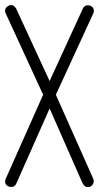

<svg xmlns="http://www.w3.org/2000/svg" viewBox="-20 -750 445 770"><path d="M45 -715 179 -425 312 -715Q320 -732 338 -728Q341 -727 343 -727Q359 -719 356 -701Q355 -698 354 -696L204 -370L354 -33Q356 -28 356 -23Q355 -9 343 -2Q325 6 314 -11Q313 -12 312 -13L179 -315L45 -13Q37 3 19 -1Q16 -1 14 -2Q-2 -10 1 -28Q2 -31 3 -33L153 -370L3 -696Q-5 -714 11 -725Q13 -726 14 -727Q32 -735 43 -718Q44 -716 45 -715Z"/></svg>

Font: Santa Chrismast Display
Style: Regular
Weight: 400
Designer: MUHAMMAD YONI
Version: Version 001.000